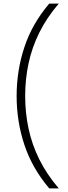

<svg xmlns="http://www.w3.org/2000/svg" viewBox="-20 -828 377 1068"><path d="M254 220Q159 108 115.8 -22Q72.5 -152 72.5 -294Q72.5 -436 115.8 -566.2Q159 -696.5 254 -808H307Q240 -730 198.8 -646.8Q157.5 -563.5 138.8 -475.2Q120 -387 120 -294Q120 -201 138.8 -112.8Q157.5 -24.5 198.8 58.8Q240 142 307 220Z"/></svg>

Font: Encode Sans SemiExpanded ExtraLight
Style: Regular
Weight: 250
Width: 6
Designer: Multiple Designers
Foundry: Impallari Type
Version: Version 3.002